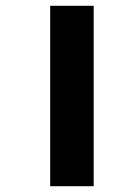

<svg xmlns="http://www.w3.org/2000/svg" viewBox="-20 -642 418 662"><path d="M153 0V-622H303V0Z"/></svg>

Font: Noto Sans Gurmukhi ExtraCondensed Black
Style: Regular
Weight: 900
Width: 2
Designer: Jelle Bosma - Monotype Design Team
Foundry: Monotype Imaging Inc.
Version: Version 2.004; ttfautohint (v1.8.4.7-5d5b)